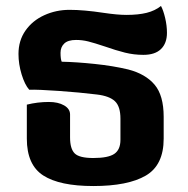

<svg xmlns="http://www.w3.org/2000/svg" viewBox="-20 -615 630 644"><path d="M70 -150V-264Q106 -273 144 -273Q175 -273 195 -261.5Q215 -250 215 -231V-154Q215 -116 230.5 -100.5Q246 -85 293 -85Q343 -85 363.5 -99Q384 -113 384 -146V-217Q384 -258 365.5 -275.5Q347 -293 305 -298Q248 -305 177.5 -310Q107 -315 78 -314Q63 -331 52.5 -365.5Q42 -400 42 -434Q42 -479 65.5 -512.5Q89 -546 128.5 -564Q168 -582 213 -582Q261 -582 327 -572Q374 -565 404 -565Q444 -565 472 -572Q500 -579 520 -595Q528 -580 534 -554.5Q540 -529 540 -505Q540 -470 520 -450.5Q500 -431 461 -431Q429 -431 399 -438.5Q369 -446 332 -459Q296 -471 276 -476Q256 -481 235 -481Q208 -481 195.5 -469Q183 -457 183 -438Q183 -417 187 -408Q236 -407 298 -400.5Q360 -394 410 -382Q468 -367 498.5 -331Q529 -295 529 -223V-150Q529 -61 469 -26Q409 9 293 9Q180 9 125 -26.5Q70 -62 70 -150Z"/></svg>

Font: Krub
Style: Bold
Weight: 700
Version: Version 1.000; ttfautohint (v1.6)